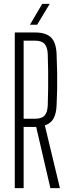

<svg xmlns="http://www.w3.org/2000/svg" viewBox="-20 -967 356 987"><path d="M56 0V-800H160Q217 -800 243 -773.8Q269 -747.5 271 -687Q273 -638 273.8 -593.8Q274.5 -549.5 273.8 -508Q273 -466.5 271 -427.5Q269.5 -383.5 255.2 -357.8Q241 -332 210.5 -322.5L288 0H239L166 -314.5H101.5V0ZM101.5 -356.5H159Q194 -356.5 209 -372.8Q224 -389 225.5 -426Q227 -469 227.5 -513.2Q228 -557.5 227.5 -601.5Q227 -645.5 225.5 -688.5Q224 -725 209 -741.5Q194 -758 160 -758H101.5ZM134 -840 197 -947H235.5L171 -840Z"/></svg>

Font: Big Shoulders Display Thin Light
Style: Regular
Weight: 300
Version: Version 2.002